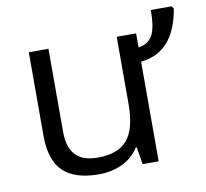

<svg xmlns="http://www.w3.org/2000/svg" viewBox="-69 -649 786 733"><g transform="rotate(-10 324.0 -282.5)"><path d="M150.4 -496.1V-174.8Q150.4 -113.8 178.2 -84Q206.1 -54.2 264.6 -54.2Q342.8 -54.2 378.9 -96.7Q415 -139.2 415 -235.8V-496.1H490.2V-441.4Q527.3 -446.3 544.2 -475.3Q561 -504.4 561 -574.2H641.6L648.4 -563.5Q633.8 -479.5 594 -436Q554.2 -392.6 490.2 -386.2V0H428.2L417 -66.9H413.1Q389.6 -29.3 348.6 -10Q307.6 9.3 257.3 9.3Q165 9.3 119.6 -33.9Q74.2 -77.1 74.2 -171.9V-496.1Z"/></g></svg>

Font: Bpm'online Open Sans
Style: Regular
Weight: 400
Foundry: Ascender Corporation
Version: Version 1.10